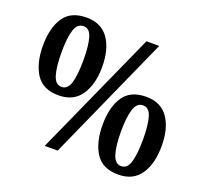

<svg xmlns="http://www.w3.org/2000/svg" viewBox="-126 -872 1096 1030"><g transform="rotate(20 422.5 -357.0)"><path d="M200 -280Q110 -280 70.5 -341.5Q31 -403 31 -503Q31 -604 71 -664Q111 -724 201 -724Q285 -724 327 -664Q369 -604 369 -503Q369 -403 327 -341.5Q285 -280 200 -280ZM224 0 545 -714H618L298 0ZM200 -328Q235 -328 248.5 -374Q262 -420 262 -503Q262 -585 249 -630Q236 -675 201 -675Q165 -675 151 -630Q137 -585 137 -503Q137 -420 151 -374Q165 -328 200 -328ZM646 10Q556 10 516.5 -51.5Q477 -113 477 -213Q477 -314 517 -374Q557 -434 647 -434Q731 -434 772.5 -374Q814 -314 814 -213Q814 -113 772.5 -51.5Q731 10 646 10ZM646 -38Q681 -38 694.5 -84Q708 -130 708 -213Q708 -295 694.5 -340Q681 -385 646 -385Q611 -385 596.5 -340Q582 -295 582 -213Q582 -130 596.5 -84Q611 -38 646 -38Z"/></g></svg>

Font: Noto Serif Khmer SemiCondensed
Style: Bold
Weight: 700
Width: 4
Designer: Danh Hong and the Monotype Design Team
Foundry: Monotype Imaging Inc.
Version: Version 2.004; ttfautohint (v1.8.4.7-5d5b)